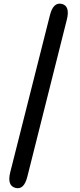

<svg xmlns="http://www.w3.org/2000/svg" viewBox="-20 -827 428 1031"><path d="M63 182Q17 170 35 98L248 -745Q266 -817 312 -806Q357 -795 339 -722L127 121Q109 194 63 182Z"/></svg>

Font: Resource Han Rounded KR
Style: Bold
Weight: 700
Designer: Cyano Hao (round all glyphs); Ryoko NISHIZUKA 西塚涼子 (kana, bopomofo & ideographs); Paul D. Hunt (Latin, Greek & Cyrillic)
Foundry: Cyano Hao
Version: 0.990